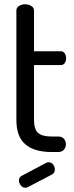

<svg xmlns="http://www.w3.org/2000/svg" viewBox="-20 -715 349 903"><path d="M223 0Q142 0 99.5 -36Q57 -72 57 -151V-666Q57 -679 70 -687Q83 -695 98 -695Q114 -695 127 -687Q140 -679 140 -666V-474H266Q278 -474 284.5 -464Q291 -454 291 -441Q291 -428 284.5 -418.5Q278 -409 266 -409H140V-151Q140 -108 158.5 -90.5Q177 -73 223 -73H254Q272 -73 281 -62Q290 -51 290 -37Q290 -23 281 -11.5Q272 0 254 0ZM99 168Q87 168 78 157Q69 146 69 134Q69 119 82 112L199 50Q205 48 209 48Q222 48 230 59Q238 70 238 82Q238 99 224 106L111 165Q108 166 105 167Q102 168 99 168Z"/></svg>

Font: Dosis ExtraLight Medium
Style: Regular
Weight: 500
Version: Version 3.001; ttfautohint (v1.8.2)